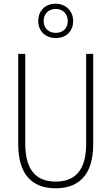

<svg xmlns="http://www.w3.org/2000/svg" viewBox="-20 -1004 600 1034"><path d="M281 -799C335 -799 374 -835 374 -891C374 -946 333 -984 279 -984C226 -984 186 -948 186 -891C186 -833 228 -799 281 -799ZM281 -827C239 -827 215 -855 215 -891C215 -928 240 -956 280 -956C318 -956 345 -929 345 -891C345 -853 320 -827 281 -827ZM482 -228V-714H444V-229C444 -82 380 -26 280 -26C176 -26 116 -87 116 -231V-714H78V-229C78 -67 150 10 280 10C399 10 482 -56 482 -228Z"/></svg>

Font: Noto Sans Sinhala UI Condensed ExtraLight
Style: Regular
Weight: 200
Width: 3
Designer: Jelle Bosma - Monotype Design Team
Foundry: Monotype Imaging Inc.
Version: Version 2.006